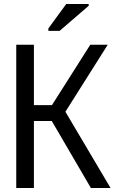

<svg xmlns="http://www.w3.org/2000/svg" viewBox="-20 -937 603 957"><path d="M61 0V-714H149V-413H239L430 -714H517L306 -380L531 0H433L238 -334H149V0ZM221 -783V-795L310 -917H422V-908L277 -783Z"/></svg>

Font: Noto Sans Mono SemiCondensed
Style: Regular
Weight: 400
Width: 4
Designer: Monotype Design Team
Foundry: Monotype Imaging Inc.
Version: Version 2.014